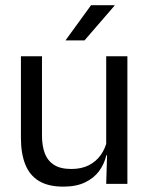

<svg xmlns="http://www.w3.org/2000/svg" viewBox="-20 -703 573 734"><path d="M60 -488H140.5V-184.5Q140.5 -146 151.2 -117.2Q162 -88.5 186.5 -72.8Q211 -57 252.5 -57Q291.5 -57 319.5 -71.2Q347.5 -85.5 365.2 -110.5Q383 -135.5 389.5 -167L404 -109.5H386.5Q379 -76.5 359 -49.2Q339 -22 305.2 -5.8Q271.5 10.5 222 10.5Q164.5 10.5 128.8 -11.2Q93 -33 76.5 -74.8Q60 -116.5 60 -175.5ZM386 -488H467V0H386L389.5 -117L386 -122ZM231 -549.5 328 -683H418V-681.5L303 -548.5H231Z"/></svg>

Font: Anek Devanagari Medium
Style: Regular
Weight: 400
Version: Version 1.003